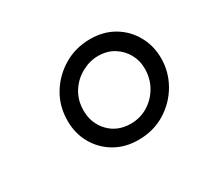

<svg xmlns="http://www.w3.org/2000/svg" viewBox="-75 -804 555 516"><g transform="rotate(-30 202.0 -546.0)"><path d="M226 -396Q185 -396 153.5 -414.5Q122 -433 104 -464.5Q86 -496 86 -535Q86 -581 108 -617Q130 -653 166.5 -674.5Q203 -696 248 -696Q289 -696 320.5 -677.5Q352 -659 370 -627Q388 -595 388 -556Q388 -514 367 -477.5Q346 -441 309.5 -418.5Q273 -396 226 -396ZM230 -444Q259 -444 283 -458.5Q307 -473 321.5 -498Q336 -523 336 -554Q336 -579 324.5 -599.5Q313 -620 292.5 -633Q272 -646 243 -646Q218 -646 193 -632.5Q168 -619 152.5 -594.5Q137 -570 137 -538Q137 -498 163 -471Q189 -444 230 -444Z"/></g></svg>

Font: Chivo ExtraLight
Style: Italic
Weight: 250
Italic angle: -8.05°
Designer: Hector Gatti
Foundry: Omnibus-Type
Version: Version 2.002